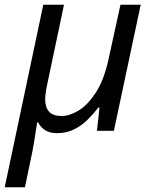

<svg xmlns="http://www.w3.org/2000/svg" viewBox="-42 -556 647 816"><path d="M-22 240 142 -536H230L159 -199Q150 -156 150 -134Q150 -100 166.5 -81.5Q183 -63 220 -63Q254 -63 292.5 -86.5Q331 -110 365.5 -163Q400 -216 419 -303L470 -536H556L442 0H370L381 -99H376Q357 -74 331.5 -48.5Q306 -23 273.5 -6.5Q241 10 199 10Q144 10 120 -36H116Q114 -22 110 2Q106 26 102.5 49Q99 72 96 86L64 240Z"/></svg>

Font: Noto IKEA Latin
Style: Italic
Weight: 400
Italic angle: -12°
Designer: Monotype Design Team
Foundry: Monotype Imaging Inc.
Version: Version 1.0